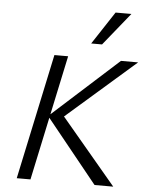

<svg xmlns="http://www.w3.org/2000/svg" viewBox="-60 -955 765 1003"><g transform="rotate(5 322.5 -453.5)"><path d="M474 0 201 -338 555 -658H645L260 -322L271 -358L572 0ZM66 0 206 -658H278L138 0ZM392 -735 505 -907H588L449 -735Z"/></g></svg>

Font: Ysabeau
Style: Italic
Weight: 400
Italic angle: -12°
Designer: Christian Thalmann (Catharsis Fonts)
Version: Version 2.000;gftools[0.9.27.dev2+g8671c4b]